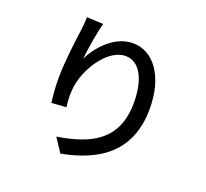

<svg xmlns="http://www.w3.org/2000/svg" viewBox="-142 -971 1284 1199"><g transform="rotate(20 500.0 -371.5)"><path d="M348 -795 239 -800C238 -772 236 -739 231 -705C218 -614 202 -477 202 -383C202 -317 208 -259 213 -221L311 -228C304 -276 304 -310 307 -343C316 -475 427 -655 549 -655C644 -655 697 -553 697 -397C697 -149 533 -68 314 -34L374 57C629 10 803 -118 803 -397C803 -612 702 -746 566 -746C445 -746 349 -639 305 -548C311 -611 331 -732 348 -795Z"/></g></svg>

Font: Source Han Sans JP Medium
Style: Regular
Weight: 500
Designer: Ryoko NISHIZUKA 西塚涼子 (kana, bopomofo & ideographs); Paul D. Hunt (Latin, Greek & Cyrillic); Sandoll Communications 산돌커뮤니
Foundry: Adobe
Version: Version 2.002;hotconv 1.0.116;makeotfexe 2.5.65601